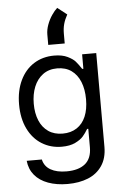

<svg xmlns="http://www.w3.org/2000/svg" viewBox="-65 -856 709 1111"><g transform="rotate(-5 289.5 -300.5)"><path d="M57.6 55.7H145.5Q154.3 95.7 189.9 116.2Q225.6 136.7 282.2 136.7Q352.5 136.7 390.6 105.5Q428.7 74.2 428.7 9.8V-97.7H421.9Q408.2 -74.2 392.6 -56.2Q377 -38.1 345.7 -22.9Q314.5 -7.8 267.6 -7.8Q203.1 -7.8 151.9 -39.6Q100.6 -71.3 71.3 -131.3Q42 -191.4 42 -272.5Q42 -352.5 70.8 -412.6Q99.6 -472.7 150.9 -504.9Q202.1 -537.1 268.6 -537.1Q315.4 -537.1 346.2 -522Q377 -506.8 390.6 -491.2Q404.3 -475.6 423.8 -446.3H430.7V-530.3H512.7V14.6Q512.7 80.1 482.9 124Q453.1 168 401.4 189Q349.6 210 282.2 210Q218.8 210 169.4 191.9Q120.1 173.8 91.3 139.2Q62.5 104.5 57.6 55.7ZM430.7 -269.5Q430.7 -327.1 413.1 -370.6Q395.5 -414.1 361.8 -438Q328.1 -461.9 279.3 -461.9Q230.5 -461.9 196.3 -436.5Q162.1 -411.1 144.5 -367.7Q127 -324.2 127 -269.5Q127 -213.9 144.5 -171.9Q162.1 -129.9 196.3 -106.4Q230.5 -83 279.3 -83Q327.1 -83 361.3 -105.5Q395.5 -127.9 413.1 -169.4Q430.7 -210.9 430.7 -269.5ZM310.5 -810.5 365.2 -767.6Q349.6 -739.3 342.8 -714.4Q335.9 -689.5 335.9 -658.2V-601.6H240.2V-662.1Q240.2 -689.5 251 -718.8Q261.7 -748 278.3 -772.5Q294.9 -796.9 310.5 -810.5Z"/></g></svg>

Font: WEMIX Pretendard Variable
Style: Regular
Weight: 400
Designer: Base glyphs from Inter by Rasmus Andersson; Hangeul glyphs from Noto Sans CJK(Source Han Sans) by Jang Soo-young and Kan
Foundry: Kil Hyung-jin
Version: Version 1.000;Glyphs 3.2 (3208)